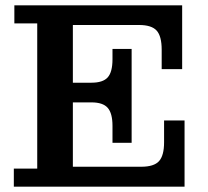

<svg xmlns="http://www.w3.org/2000/svg" viewBox="-20 -702 781 722"><path d="M32 0V-68H120V-614H34V-682H665V-442H588V-515Q588 -566 569 -587Q550 -608 503 -608H254V-391H324Q367 -391 385 -411Q403 -431 403 -479V-518H475V-165H403V-229Q403 -276 385 -296.5Q367 -317 324 -317H254V-75H511Q559 -75 578 -96Q597 -117 597 -167V-249H674V0Z"/></svg>

Font: Montagu Slab 16pt Medium
Style: Regular
Weight: 500
Designer: Florian Karsten
Foundry: Florian Karsten
Version: Version 1.000; ttfautohint (v1.8.3)